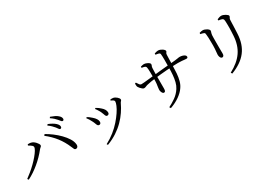

<svg xmlns="http://www.w3.org/2000/svg" viewBox="35 -1739 3930 2767"><g transform="rotate(-30 2000.0 -355.5)"><path d="M814 -492Q803 -492 793.5 -507Q784 -522 769 -541Q753 -560 731 -582.5Q709 -605 676 -628L690 -645Q727 -630 756.5 -613Q786 -596 804 -579Q823 -561 830.5 -547Q838 -533 838 -519Q838 -506 831.5 -499Q825 -492 814 -492ZM40 -106Q78 -133 122 -169.5Q166 -206 207.5 -246.5Q249 -287 283 -327.5Q317 -368 337.5 -401.5Q358 -435 358 -456Q358 -468 346.5 -479.5Q335 -491 319 -501Q303 -511 290 -518L297 -536Q309 -536 325 -535.5Q341 -535 356 -530Q372 -526 388.5 -514.5Q405 -503 419 -487.5Q433 -472 442 -457Q451 -442 451 -431Q451 -417 438 -407.5Q425 -398 411 -381Q377 -338 336 -296Q295 -254 249 -215.5Q203 -177 154 -144Q105 -111 54 -86ZM868 -130Q849 -130 841 -145Q833 -160 821 -190Q779 -290 716.5 -371Q654 -452 564 -522L580 -542Q633 -513 688 -471.5Q743 -430 790 -382Q837 -334 868 -284.5Q899 -235 904 -189Q907 -171 902.5 -157.5Q898 -144 889 -137.5Q880 -131 868 -130ZM900 -574Q888 -574 878.5 -588.5Q869 -603 852 -621Q835 -641 814.5 -660Q794 -679 760 -702L772 -719Q810 -705 839.5 -691Q869 -677 886 -661Q906 -645 914.5 -629.5Q923 -614 923 -600Q923 -587 917 -580.5Q911 -574 900 -574Z M1282 32Q1362 -10 1427.5 -62.5Q1493 -115 1543 -172Q1593 -229 1628 -281.5Q1663 -334 1680.5 -376Q1698 -418 1698 -440Q1698 -452 1686 -462Q1674 -472 1645 -484L1650 -499Q1660 -500 1672.5 -500.5Q1685 -501 1697 -499Q1712 -496 1726.5 -488Q1741 -480 1754 -468.5Q1767 -457 1774.5 -445.5Q1782 -434 1782 -424Q1782 -412 1772 -403Q1762 -394 1754 -377Q1726 -317 1684.5 -255.5Q1643 -194 1586.5 -137Q1530 -80 1457.5 -32.5Q1385 15 1294 50ZM1329 -261Q1313 -261 1304.5 -273Q1296 -285 1289 -306.5Q1282 -328 1268 -354Q1256 -380 1242.5 -400.5Q1229 -421 1215 -439L1227 -450Q1247 -440 1265.5 -425.5Q1284 -411 1297 -399Q1328 -373 1344 -347Q1360 -321 1360 -297Q1360 -281 1352 -271Q1344 -261 1329 -261ZM1497 -319Q1482 -319 1474.5 -331.5Q1467 -344 1461 -364.5Q1455 -385 1443 -409Q1436 -423 1427.5 -437Q1419 -451 1410 -465.5Q1401 -480 1391 -491L1403 -502Q1425 -490 1443 -477.5Q1461 -465 1477 -449Q1501 -429 1515.5 -404.5Q1530 -380 1530 -353Q1530 -337 1520.5 -328Q1511 -319 1497 -319Z M2330 22Q2388 -6 2448.5 -48.5Q2509 -91 2550 -155Q2576 -195 2588.5 -246Q2601 -297 2606 -355Q2611 -413 2611 -473Q2612 -556 2612 -612Q2612 -668 2608 -701Q2606 -717 2587 -723Q2568 -729 2536 -733V-754Q2552 -759 2567 -763Q2582 -767 2596 -767Q2614 -767 2631.5 -760.5Q2649 -754 2664 -744Q2679 -734 2688 -723Q2697 -712 2697 -704Q2697 -694 2692.5 -689Q2688 -684 2683 -676Q2678 -668 2677 -647Q2676 -622 2675 -589Q2674 -556 2673.5 -524.5Q2673 -493 2672 -471Q2671 -409 2666.5 -347Q2662 -285 2647 -229Q2632 -173 2599 -129Q2566 -81 2501 -34.5Q2436 12 2344 45ZM2370 -197Q2358 -197 2348.5 -209Q2339 -221 2334 -237.5Q2329 -254 2329 -268Q2329 -286 2333 -306.5Q2337 -327 2341 -362Q2345 -397 2345 -458Q2345 -476 2345 -501.5Q2345 -527 2344.5 -554Q2344 -581 2342.5 -603.5Q2341 -626 2338 -637Q2334 -652 2317 -658.5Q2300 -665 2268 -669V-689Q2281 -693 2296 -696.5Q2311 -700 2324 -700Q2336 -700 2351.5 -695Q2367 -690 2382 -682Q2397 -674 2406.5 -664.5Q2416 -655 2416 -645Q2416 -634 2413 -628Q2410 -622 2406.5 -614.5Q2403 -607 2402 -591Q2402 -581 2401 -561.5Q2400 -542 2399.5 -517Q2399 -492 2399 -465Q2399 -422 2399 -379Q2399 -336 2399 -302Q2399 -268 2399 -252Q2399 -222 2392.5 -209.5Q2386 -197 2370 -197ZM2154 -396Q2142 -396 2126 -409Q2110 -422 2096.5 -438Q2083 -454 2078 -465Q2074 -474 2073 -490.5Q2072 -507 2072 -520L2090 -526Q2104 -504 2118 -485Q2132 -466 2151 -466Q2168 -466 2196 -468.5Q2224 -471 2256 -474.5Q2288 -478 2318 -481Q2348 -484 2368 -486Q2398 -489 2436 -493Q2474 -497 2514.5 -501Q2555 -505 2593 -508Q2631 -511 2661 -514Q2709 -518 2737.5 -521Q2766 -524 2781.5 -527Q2797 -530 2805.5 -531Q2814 -532 2823 -532Q2843 -532 2865 -526Q2887 -520 2902.5 -508.5Q2918 -497 2918 -482Q2918 -470 2912 -464.5Q2906 -459 2893 -459Q2881 -459 2864 -461Q2847 -463 2821 -465.5Q2795 -468 2757 -468Q2718 -468 2668.5 -465.5Q2619 -463 2565.5 -459Q2512 -455 2461.5 -450Q2411 -445 2369 -440Q2322 -435 2286 -428.5Q2250 -422 2224 -416Q2205 -412 2188 -404Q2171 -396 2154 -396Z M3346 34Q3492 -43 3565 -148.5Q3638 -254 3647 -408Q3649 -442 3650.5 -475Q3652 -508 3652.5 -539Q3653 -570 3652 -598.5Q3651 -627 3650 -653Q3649 -666 3645.5 -676Q3642 -686 3628 -694Q3620 -698 3603.5 -701.5Q3587 -705 3568 -707L3567 -727Q3583 -735 3602.5 -740.5Q3622 -746 3635 -746Q3650 -746 3667.5 -740Q3685 -734 3701.5 -724Q3718 -714 3728.5 -704Q3739 -694 3739 -686Q3739 -675 3734.5 -668Q3730 -661 3725.5 -652.5Q3721 -644 3720 -627Q3719 -605 3718 -576Q3717 -547 3716 -516.5Q3715 -486 3713.5 -457Q3712 -428 3711 -405Q3703 -231 3616 -119.5Q3529 -8 3359 56ZM3351 -217Q3340 -217 3331 -226Q3322 -235 3317 -251Q3312 -267 3312 -285Q3312 -305 3316.5 -338.5Q3321 -372 3322 -433Q3322 -457 3321.5 -492.5Q3321 -528 3320 -562Q3319 -596 3316 -614Q3315 -632 3312 -640Q3309 -648 3296 -653Q3285 -658 3272.5 -661Q3260 -664 3244 -667V-687Q3259 -692 3274 -695Q3289 -698 3301 -698Q3315 -698 3332 -692Q3349 -686 3364 -677Q3379 -668 3389 -657Q3399 -646 3399 -637Q3399 -627 3396 -619Q3393 -611 3389.5 -600.5Q3386 -590 3384 -571Q3383 -558 3382.5 -527Q3382 -496 3382 -457Q3382 -418 3382 -379Q3382 -340 3382.5 -309.5Q3383 -279 3383 -267Q3383 -238 3373.5 -227.5Q3364 -217 3351 -217Z"/></g></svg>

Font: Noto Serif JP
Style: Regular
Weight: 400
Designer: Ryoko NISHIZUKA  (kana & ideographs); Frank Grießhammer (Latin, Greek & Cyrillic); Wenlong ZHANG  (bopomofo); Sandoll Co
Foundry: Adobe
Version: Version 2.003-H1;hotconv 1.1.1;makeotfexe 2.6.0